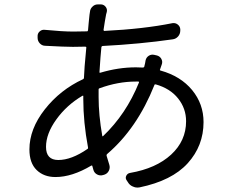

<svg xmlns="http://www.w3.org/2000/svg" viewBox="-20 -810 1040 870"><path d="M609.4 -435.5Q611.3 -440.4 606.4 -440.4H594.7Q514.6 -440.4 431.6 -410.2Q426.8 -409.2 426.8 -404.3V-370.1Q426.8 -289.1 443.4 -194.3Q444.3 -190.4 447.3 -193.4Q551.8 -293 609.4 -435.5ZM357.4 -361.3V-374Q357.4 -377.9 353.5 -376Q282.2 -334 235.4 -269Q188.5 -204.1 188.5 -144.5Q188.5 -85 244.1 -85Q303.7 -85 376 -134.8Q379.9 -136.7 378.9 -141.6Q357.4 -255.9 357.4 -361.3ZM705.1 -495.1Q703.1 -491.2 708 -490.2Q798.8 -464.8 850.6 -401.9Q902.3 -338.9 902.3 -256.8Q902.3 -149.4 830.6 -70.3Q758.8 8.8 612.3 39.1Q607.4 40 602.5 40Q591.8 40 582 35.2Q567.4 29.3 559.6 15.6L553.7 6.8Q546.9 -2.9 552.2 -13.7Q557.6 -24.4 569.3 -26.4Q687.5 -46.9 755.4 -109.4Q823.2 -171.9 823.2 -260.7Q823.2 -318.4 787.1 -363.8Q751 -409.2 685.5 -427.7Q680.7 -428.7 679.7 -424.8Q601.6 -228.5 465.8 -112.3Q461.9 -109.4 462.9 -104.5Q469.7 -82 475.6 -62.5Q479.5 -48.8 473.1 -36.1Q466.8 -23.4 453.1 -18.6L446.3 -16.6Q432.6 -12.7 419.9 -19.5Q407.2 -26.4 403.3 -40Q400.4 -49.8 398.4 -57.6Q397.5 -61.5 393.6 -59.6Q306.6 -7.8 231.4 -7.8Q178.7 -7.8 146 -39.6Q113.3 -71.3 113.3 -132.8Q113.3 -225.6 183.1 -314.5Q252.9 -403.3 356.4 -451.2Q360.4 -453.1 360.4 -457Q361.3 -494.1 371.1 -594.7Q371.1 -598.6 366.2 -598.6Q347.7 -597.7 310.5 -597.7Q273.4 -597.7 185.5 -602.5Q170.9 -602.5 160.6 -613.3Q150.4 -624 150.4 -638.7V-644.5Q149.4 -658.2 159.7 -667.5Q169.9 -676.8 183.6 -674.8Q263.7 -667 311.5 -667Q353.5 -667 374 -668Q377.9 -668 378.9 -672.9Q378.9 -679.7 381.8 -706.1Q384.8 -732.4 385.7 -744.1Q386.7 -750 387.7 -756.8Q388.7 -770.5 399.4 -780.3Q409.2 -790 422.9 -790Q422.9 -790 423.8 -790H438.5Q451.2 -789.1 459 -778.8Q466.8 -768.6 463.9 -755.9Q462.9 -753.9 460.9 -745.1Q455.1 -714.8 449.2 -674.8Q449.2 -669.9 453.1 -669.9Q630.9 -678.7 761.7 -705.1Q775.4 -707 785.6 -698.7Q795.9 -690.4 796.9 -677.7V-671.9Q796.9 -656.2 787.1 -645Q777.3 -633.8 762.7 -631.8Q614.3 -610.4 444.3 -601.6Q440.4 -600.6 439.5 -596.7Q435.5 -559.6 430.7 -483.4Q429.7 -479.5 434.6 -480.5Q516.6 -504.9 595.7 -504.9Q617.2 -504.9 627.9 -503.9Q631.8 -503.9 633.8 -507.8L634.8 -512.7Q637.7 -522.5 639.6 -536.1Q642.6 -549.8 653.8 -557.1Q665 -564.5 678.7 -561.5L691.4 -558.6Q705.1 -554.7 711.4 -542.5Q717.8 -530.3 712.9 -517.6Q708 -502 705.1 -495.1Z"/></svg>

Font: Gen Jyuu GothicL Regular
Style: Regular
Weight: 400
Designer: [Source Han Sans]
Ryoko NISHIZUKA  (kana & ideographs); Paul D. Hunt (Latin, Greek & Cyrillic); Wenlong ZHANG  (bopomofo
Version: Version 1.002.20150607